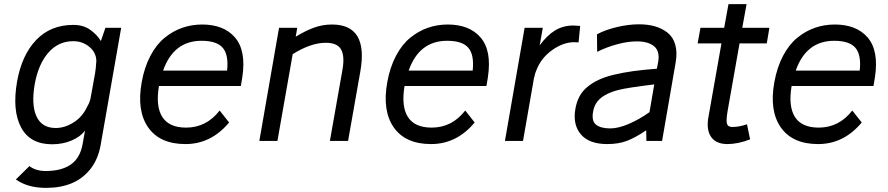

<svg xmlns="http://www.w3.org/2000/svg" viewBox="-20 -685 4316 933"><path d="M492.2 -549.8H568.8L469.2 19Q457 88.9 419.2 136.5Q381.3 184.1 327.1 206.1Q272.9 228 204.1 228Q114.3 228 57.1 187L123 122.1Q153.8 146 202.1 146Q279.3 146 324.7 114Q370.1 82 381.8 13.2L393.1 -50.8Q371.6 -21 328.4 -2.4Q285.2 16.1 232.9 16.1Q126 16.1 82.3 -66.2Q38.6 -148.4 63 -289.1Q85.9 -417.5 155.8 -490.7Q225.6 -564 336.9 -564Q384.3 -564 417.5 -540.8Q450.7 -517.6 470.2 -485.8ZM251 -63Q294.4 -63 337.6 -90.1Q380.9 -117.2 403.8 -167Q418.5 -190.9 421.9 -217.8L441.9 -328.1Q445.8 -350.6 448.2 -390.1Q446.8 -430.7 413.6 -457.8Q380.4 -484.9 335.9 -484.9Q263.7 -484.9 215.1 -429.2Q166.5 -373.5 148.9 -276.9Q131.3 -176.3 157.2 -119.6Q183.1 -63 251 -63Z M1157.2 -308.1 1150.4 -267.1H752.4Q735.8 -168 768.8 -116.5Q801.8 -64.9 884.3 -64.9Q982.9 -64.9 1047.4 -147.9L1093.3 -89.8Q1005.9 15.1 881.3 15.1Q756.8 15.1 700.2 -65.7Q643.6 -146.5 668.5 -285.2Q681.6 -358.4 710.9 -413.8Q740.2 -469.2 780.3 -501.7Q820.3 -534.2 866 -550Q911.6 -565.9 962.4 -565.9Q1013.2 -565.9 1053.2 -550.8Q1093.3 -535.6 1121.1 -503.9Q1148.9 -472.2 1158.2 -423.6Q1167.5 -375 1157.2 -308.1ZM959.5 -486.8Q823.2 -486.8 772.5 -341.8H1083.5Q1091.8 -418 1062.7 -452.4Q1033.7 -486.8 959.5 -486.8Z M1593.3 -565.9Q1771 -565.9 1731 -337.9L1671.4 0H1583L1644 -345.2Q1655.8 -411.6 1637.7 -444.3Q1619.6 -477.1 1563 -477.1Q1490.7 -477.1 1402.3 -421.9L1328.1 0H1240.2L1335.9 -549.8H1424.3L1417 -506.8Q1464.4 -535.6 1506.1 -550.8Q1547.9 -565.9 1593.3 -565.9Z M2350.6 -308.1 2343.8 -267.1H1945.8Q1929.2 -168 1962.2 -116.5Q1995.1 -64.9 2077.6 -64.9Q2176.3 -64.9 2240.7 -147.9L2286.6 -89.8Q2199.2 15.1 2074.7 15.1Q1950.2 15.1 1893.6 -65.7Q1836.9 -146.5 1861.8 -285.2Q1875 -358.4 1904.3 -413.8Q1933.6 -469.2 1973.6 -501.7Q2013.7 -534.2 2059.3 -550Q2105 -565.9 2155.8 -565.9Q2206.5 -565.9 2246.6 -550.8Q2286.6 -535.6 2314.5 -503.9Q2342.3 -472.2 2351.6 -423.6Q2360.8 -375 2350.6 -308.1ZM2152.8 -486.8Q2016.6 -486.8 1965.8 -341.8H2276.9Q2285.2 -418 2256.1 -452.4Q2227.1 -486.8 2152.8 -486.8Z M2765.6 -561Q2776.9 -561 2799.3 -559.1L2791.5 -479Q2783.7 -480 2770.5 -480Q2717.8 -480 2664.3 -442.4Q2610.8 -404.8 2587.4 -346.2Q2579.6 -329.6 2575.7 -307.1V-311L2521.5 0H2433.6L2529.3 -549.8H2617.7L2602.5 -464.8Q2638.7 -513.7 2677.7 -537.4Q2716.8 -561 2765.6 -561ZM2575.7 -307.1V-305.2Z M3085.9 -566.9Q3127.9 -566.9 3162.4 -557.1Q3196.8 -547.4 3223.6 -526.4Q3250.5 -505.4 3261.2 -468.3Q3272 -431.2 3263.2 -380.9L3197.3 0H3121.1L3120.1 -51.8Q3068.4 -16.6 3026.9 -0.7Q2985.4 15.1 2931.2 15.1Q2842.8 15.1 2802.7 -32Q2762.7 -79.1 2775.9 -155.8Q2781.7 -189.5 2795.7 -215.8Q2809.6 -242.2 2833.7 -262.2Q2857.9 -282.2 2888.9 -296.9Q2919.9 -311.5 2963.9 -322Q3007.8 -332.5 3057.4 -339.4Q3106.9 -346.2 3171.9 -351.1L3178.2 -383.8Q3187.5 -436 3158.7 -460Q3129.9 -483.9 3075.2 -483.9Q3029.3 -483.9 2977.3 -469.5Q2925.3 -455.1 2881.8 -433.1L2880.9 -518.1Q2918.9 -539.1 2975.8 -553Q3032.7 -566.9 3085.9 -566.9ZM2862.3 -143.1Q2853.5 -97.7 2876.2 -79.3Q2898.9 -61 2945.3 -61Q2984.9 -61 3035.9 -83Q3086.9 -105 3136.2 -140.1L3159.2 -274.9Q3030.3 -259.3 2985.8 -248Q2901.9 -226.6 2875.5 -180.7Q2865.7 -164.1 2862.3 -143.1Z M3573.7 -474.1 3516.1 -147.9Q3507.8 -100.1 3512.5 -84Q3517.1 -67.9 3539.1 -67.9Q3571.3 -67.9 3609.9 -81.1L3625 -7.8Q3565.9 15.1 3515.1 15.1Q3459 15.1 3435.1 -20.3Q3411.1 -55.7 3422.9 -118.2L3485.8 -474.1H3370.1L3383.8 -549.8H3499L3520 -665H3607.9L3586.9 -549.8H3718.8L3706.1 -474.1Z M4231.4 -308.1 4224.6 -267.1H3826.7Q3810.1 -168 3843 -116.5Q3876 -64.9 3958.5 -64.9Q4057.1 -64.9 4121.6 -147.9L4167.5 -89.8Q4080.1 15.1 3955.6 15.1Q3831.1 15.1 3774.4 -65.7Q3717.8 -146.5 3742.7 -285.2Q3755.9 -358.4 3785.2 -413.8Q3814.5 -469.2 3854.5 -501.7Q3894.5 -534.2 3940.2 -550Q3985.8 -565.9 4036.6 -565.9Q4087.4 -565.9 4127.4 -550.8Q4167.5 -535.6 4195.3 -503.9Q4223.1 -472.2 4232.4 -423.6Q4241.7 -375 4231.4 -308.1ZM4033.7 -486.8Q3897.5 -486.8 3846.7 -341.8H4157.7Q4166 -418 4137 -452.4Q4107.9 -486.8 4033.7 -486.8Z"/></svg>

Font: Stilu
Style: Italic
Weight: 400
Italic angle: -10°
Designer: Genilson Lima Santos
Foundry: Genilson Lima Santos
Version: Version 1.200;PS 001.200;hotconv 1.0.88;makeotf.lib2.5.64775